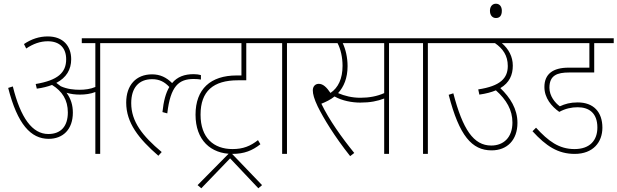

<svg xmlns="http://www.w3.org/2000/svg" viewBox="-20 -828 3322 1033"><path d="M372 -222C372 -261 362 -296 338 -329C360 -322 385 -319 410 -319C438 -319 469 -323 493 -333V0H519V-596H625V-622H420V-596H493V-360C468 -349 436 -345 409 -345C380 -345 342 -348 307 -364C299 -370 291 -376 283 -382C337 -410 363 -454 363 -509C363 -580 320 -632 237 -632C191 -632 149 -618 109 -591L121 -567C158 -592 196 -606 237 -606C303 -606 336 -568 336 -509C336 -437 291 -396 172 -376L178 -351C209 -355 236 -362 260 -371C315 -337 345 -290 345 -223C345 -149 308 -107 240 -107C154 -107 91 -193 49 -363L24 -355C74 -159 146 -81 242 -81C318 -81 372 -131 372 -222Z M611 -596H1032V-622H611ZM832 10 850 -10C746 -97 686 -174 686 -273C686 -355 726 -402 799 -402C838 -402 866 -387 891 -360C872 -328 860 -284 854 -225L880 -218C897 -365 942 -403 1022 -403C1038 -403 1049 -402 1061 -400V-424C1050 -427 1038 -429 1022 -429C973 -429 934 -415 906 -381C875 -412 841 -428 798 -428C712 -428 659 -370 659 -276C659 -167 726 -82 832 10Z M1421 -596V-622H982V-596H1279V-422H1253C1113 -422 1032 -349 1032 -211C1032 -74 1114 0 1230 0C1294 0 1338 -18 1381 -52L1368 -74C1327 -42 1288 -26 1231 -26C1130 -26 1059 -86 1059 -211C1059 -338 1128 -396 1260 -396H1305V-596Z M1043 168 1063 185 1218 24 1370 185 1390 168 1224 -5H1214Z M1524 -596H1629V-622H1407V-596H1498V0H1524Z M1864 12 1886 -5C1820 -86 1750 -184 1709 -270C1734 -280 1759 -292 1780 -309C1820 -286 1874 -276 1918 -276C1972 -276 2011 -284 2047 -298V0H2073V-596H2179V-622H1615V-596H1796C1813 -564 1823 -519 1823 -474C1823 -405 1800 -356 1758 -328C1737 -359 1718 -377 1695 -377C1676 -377 1663 -363 1663 -342C1663 -322 1670 -296 1689 -256C1721 -191 1779 -95 1864 12ZM1919 -302C1874 -302 1834 -312 1799 -327C1830 -361 1850 -408 1850 -472C1850 -518 1840 -562 1824 -596H2047V-327C2009 -310 1966 -302 1919 -302Z M2282 -596H2387V-622H2165V-596H2256V0H2282Z M2373 -622V-596H2643C2686 -566 2712 -529 2712 -473C2712 -408 2673 -365 2553 -347L2559 -319C2595 -324 2624 -332 2648 -342C2705 -291 2737 -236 2737 -169C2737 -88 2689 -45 2623 -45C2528 -45 2470 -131 2419 -326L2394 -318C2451 -97 2519 -19 2625 -19C2709 -19 2764 -75 2764 -167C2764 -242 2725 -303 2672 -354C2721 -383 2739 -425 2739 -475C2739 -524 2716 -565 2680 -596H2838V-622Z M2616 -770C2616 -744 2631 -731 2648 -731C2667 -731 2680 -742 2680 -770C2680 -793 2668 -808 2648 -808C2630 -808 2616 -794 2616 -770Z M3088 -251C3150 -251 3194 -219 3194 -142C3194 -73 3154 -26 3071 -26C2987 -26 2930 -69 2864 -141L2845 -122C2918 -42 2982 0 3072 0C3171 0 3221 -63 3221 -141C3221 -225 3174 -277 3088 -277C3048 -277 3020 -269 2992 -256C2967 -274 2936 -311 2936 -356C2936 -423 2978 -438 3042 -438H3177V-596H3282V-622H2814V-596H3151V-464H3039C2954 -464 2909 -429 2909 -360C2909 -300 2948 -255 2989 -226C3022 -244 3055 -251 3088 -251Z"/></svg>

Font: Noto Sans Devanagari SemiCondensed Thin
Style: Regular
Weight: 100
Width: 4
Designer: Jelle Bosma - Monotype Design Team
Foundry: Monotype Imaging Inc.
Version: Version 2.004